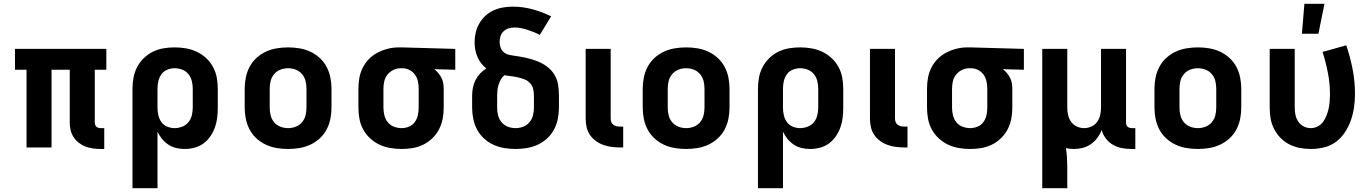

<svg xmlns="http://www.w3.org/2000/svg" viewBox="-20 -778 7240 1013"><path d="M510 8Q490 8 469.5 5Q449 2 430.5 -5Q412 -12 395.5 -25Q379 -38 368 -55Q357 -72 352.5 -92Q348 -112 348 -132V-410H252V0H120V-410H59V-520H541V-410H480V-132Q480 -126 482 -120Q484 -114 488 -110Q492 -106 498 -104Q504 -102 510 -102H530V8Z M679 215V-310Q679 -340 684.5 -369Q690 -398 703.5 -424Q717 -450 738.5 -471Q760 -492 786.5 -505Q813 -518 842 -523Q871 -528 901 -528Q931 -528 960.5 -523Q990 -518 1017 -505.5Q1044 -493 1066.5 -472.5Q1089 -452 1103.5 -425.5Q1118 -399 1123.5 -369.5Q1129 -340 1129 -310V-210Q1129 -184 1126 -157.5Q1123 -131 1114 -106Q1105 -81 1090 -59Q1075 -37 1054 -21.5Q1033 -6 1007 1Q981 8 955 8Q932 8 910 3Q888 -2 869 -14.5Q850 -27 835.5 -44.5Q821 -62 811 -83V215ZM901 -102Q921 -102 941 -109.5Q961 -117 974 -133Q987 -149 992 -169.5Q997 -190 997 -210V-310Q997 -330 992 -350.5Q987 -371 974 -387Q961 -403 941.5 -410.5Q922 -418 901 -418Q881 -418 862 -410Q843 -402 831.5 -386Q820 -370 815.5 -350Q811 -330 811 -310V-210Q811 -190 815.5 -170Q820 -150 831.5 -134Q843 -118 862 -110Q881 -102 901 -102Z M1500 8Q1470 8 1440 3Q1410 -2 1383 -14.5Q1356 -27 1333.5 -47.5Q1311 -68 1297 -94.5Q1283 -121 1277 -150.5Q1271 -180 1271 -210V-310Q1271 -340 1277 -369.5Q1283 -399 1297 -425.5Q1311 -452 1333.5 -472.5Q1356 -493 1383 -505.5Q1410 -518 1440 -523Q1470 -528 1500 -528Q1530 -528 1560 -523Q1590 -518 1617 -505.5Q1644 -493 1666.5 -472.5Q1689 -452 1703 -425.5Q1717 -399 1723 -369.5Q1729 -340 1729 -310V-210Q1729 -180 1723 -150.5Q1717 -121 1703 -94.5Q1689 -68 1666.5 -47.5Q1644 -27 1617 -14.5Q1590 -2 1560 3Q1530 8 1500 8ZM1500 -102Q1521 -102 1540.5 -109.5Q1560 -117 1573.5 -133Q1587 -149 1592 -169Q1597 -189 1597 -210V-310Q1597 -331 1592 -351Q1587 -371 1573.5 -387Q1560 -403 1540.5 -410.5Q1521 -418 1500 -418Q1479 -418 1459.5 -410.5Q1440 -403 1426.5 -387Q1413 -371 1408 -351Q1403 -331 1403 -310V-210Q1403 -189 1408 -169Q1413 -149 1426.5 -133Q1440 -117 1459.5 -109.5Q1479 -102 1500 -102Z M2099 8Q2069 8 2039.5 3Q2010 -2 1983 -14.5Q1956 -27 1933.5 -47.5Q1911 -68 1896.5 -94.5Q1882 -121 1876.5 -150.5Q1871 -180 1871 -210V-310Q1871 -339 1876 -367Q1881 -395 1894 -421Q1907 -447 1927.5 -467.5Q1948 -488 1973.5 -501Q1999 -514 2027 -521Q2055 -528 2084 -528H2100L2382 -520V-410L2271 -413Q2283 -404 2292.5 -392.5Q2302 -381 2309 -367.5Q2316 -354 2318.5 -339.5Q2321 -325 2321 -310V-210Q2321 -180 2315.5 -151Q2310 -122 2296.5 -96Q2283 -70 2261.5 -49Q2240 -28 2213.5 -15Q2187 -2 2158 3Q2129 8 2099 8ZM2099 -102Q2119 -102 2138 -110Q2157 -118 2168.5 -134Q2180 -150 2184.5 -170Q2189 -190 2189 -210V-310Q2189 -329 2185 -348Q2181 -367 2170.5 -382.5Q2160 -398 2143 -407.5Q2126 -417 2107 -418H2094Q2074 -418 2055.5 -409Q2037 -400 2024.5 -384.5Q2012 -369 2007.5 -349.5Q2003 -330 2003 -310V-210Q2003 -190 2008 -169.5Q2013 -149 2026 -133Q2039 -117 2058.5 -109.5Q2078 -102 2099 -102Z M2700 8Q2670 8 2640 3Q2610 -2 2583 -14.5Q2556 -27 2533.5 -47.5Q2511 -68 2497 -94.5Q2483 -121 2477 -150.5Q2471 -180 2471 -210V-273Q2471 -294 2475 -315Q2479 -336 2488.5 -355Q2498 -374 2513 -390Q2528 -406 2546 -417Q2530 -429 2518 -445Q2506 -461 2498.5 -479Q2491 -497 2487.5 -516.5Q2484 -536 2484 -556Q2484 -581 2490 -606.5Q2496 -632 2509 -654.5Q2522 -677 2541.5 -695Q2561 -713 2584.5 -723.5Q2608 -734 2634 -738.5Q2660 -743 2685 -743Q2738 -743 2789.5 -729Q2841 -715 2888 -692L2828 -594Q2813 -602 2796.5 -608.5Q2780 -615 2763.5 -620.5Q2747 -626 2730 -629.5Q2713 -633 2695 -633Q2680 -633 2664.5 -628.5Q2649 -624 2637.5 -613.5Q2626 -603 2621 -588Q2616 -573 2616 -557Q2616 -542 2621.5 -526.5Q2627 -511 2639 -501.5Q2651 -492 2667 -488.5Q2683 -485 2698 -483H2700Q2729 -479 2757.5 -472.5Q2786 -466 2813.5 -455.5Q2841 -445 2865 -427.5Q2889 -410 2904.5 -385Q2920 -360 2924.5 -331Q2929 -302 2929 -273V-210Q2929 -180 2923 -150.5Q2917 -121 2903 -94.5Q2889 -68 2866.5 -47.5Q2844 -27 2817 -14.5Q2790 -2 2760 3Q2730 8 2700 8ZM2700 -102Q2721 -102 2740.5 -109.5Q2760 -117 2773.5 -133Q2787 -149 2792 -169Q2797 -189 2797 -210V-273Q2797 -291 2793 -308.5Q2789 -326 2776.5 -339.5Q2764 -353 2747 -359.5Q2730 -366 2712.5 -370Q2695 -374 2677 -376Q2659 -378 2641 -381Q2630 -372 2622.5 -358.5Q2615 -345 2610.5 -331Q2606 -317 2604.5 -302Q2603 -287 2603 -273V-210Q2603 -189 2608 -169Q2613 -149 2626.5 -133Q2640 -117 2659.5 -109.5Q2679 -102 2700 -102Z M3251 0Q3229 0 3206.5 -3Q3184 -6 3163 -13.5Q3142 -21 3123.5 -34.5Q3105 -48 3092.5 -66.5Q3080 -85 3075 -107Q3070 -129 3070 -152V-520H3202V-152Q3202 -142 3205.5 -133.5Q3209 -125 3216.5 -119.5Q3224 -114 3233 -112Q3242 -110 3251 -110H3268V0Z M3600 8Q3570 8 3540 3Q3510 -2 3483 -14.5Q3456 -27 3433.5 -47.5Q3411 -68 3397 -94.5Q3383 -121 3377 -150.5Q3371 -180 3371 -210V-310Q3371 -340 3377 -369.5Q3383 -399 3397 -425.5Q3411 -452 3433.5 -472.5Q3456 -493 3483 -505.5Q3510 -518 3540 -523Q3570 -528 3600 -528Q3630 -528 3660 -523Q3690 -518 3717 -505.5Q3744 -493 3766.5 -472.5Q3789 -452 3803 -425.5Q3817 -399 3823 -369.5Q3829 -340 3829 -310V-210Q3829 -180 3823 -150.5Q3817 -121 3803 -94.5Q3789 -68 3766.5 -47.5Q3744 -27 3717 -14.5Q3690 -2 3660 3Q3630 8 3600 8ZM3600 -102Q3621 -102 3640.5 -109.5Q3660 -117 3673.5 -133Q3687 -149 3692 -169Q3697 -189 3697 -210V-310Q3697 -331 3692 -351Q3687 -371 3673.5 -387Q3660 -403 3640.5 -410.5Q3621 -418 3600 -418Q3579 -418 3559.5 -410.5Q3540 -403 3526.5 -387Q3513 -371 3508 -351Q3503 -331 3503 -310V-210Q3503 -189 3508 -169Q3513 -149 3526.5 -133Q3540 -117 3559.5 -109.5Q3579 -102 3600 -102Z M3979 215V-310Q3979 -340 3984.5 -369Q3990 -398 4003.5 -424Q4017 -450 4038.5 -471Q4060 -492 4086.5 -505Q4113 -518 4142 -523Q4171 -528 4201 -528Q4231 -528 4260.5 -523Q4290 -518 4317 -505.5Q4344 -493 4366.5 -472.5Q4389 -452 4403.5 -425.5Q4418 -399 4423.5 -369.5Q4429 -340 4429 -310V-210Q4429 -184 4426 -157.5Q4423 -131 4414 -106Q4405 -81 4390 -59Q4375 -37 4354 -21.5Q4333 -6 4307 1Q4281 8 4255 8Q4232 8 4210 3Q4188 -2 4169 -14.5Q4150 -27 4135.5 -44.5Q4121 -62 4111 -83V215ZM4201 -102Q4221 -102 4241 -109.5Q4261 -117 4274 -133Q4287 -149 4292 -169.5Q4297 -190 4297 -210V-310Q4297 -330 4292 -350.5Q4287 -371 4274 -387Q4261 -403 4241.5 -410.5Q4222 -418 4201 -418Q4181 -418 4162 -410Q4143 -402 4131.5 -386Q4120 -370 4115.5 -350Q4111 -330 4111 -310V-210Q4111 -190 4115.5 -170Q4120 -150 4131.5 -134Q4143 -118 4162 -110Q4181 -102 4201 -102Z M4751 0Q4729 0 4706.5 -3Q4684 -6 4663 -13.5Q4642 -21 4623.5 -34.5Q4605 -48 4592.5 -66.5Q4580 -85 4575 -107Q4570 -129 4570 -152V-520H4702V-152Q4702 -142 4705.5 -133.5Q4709 -125 4716.5 -119.5Q4724 -114 4733 -112Q4742 -110 4751 -110H4768V0Z M5099 8Q5069 8 5039.5 3Q5010 -2 4983 -14.5Q4956 -27 4933.5 -47.5Q4911 -68 4896.5 -94.5Q4882 -121 4876.5 -150.5Q4871 -180 4871 -210V-310Q4871 -339 4876 -367Q4881 -395 4894 -421Q4907 -447 4927.5 -467.5Q4948 -488 4973.5 -501Q4999 -514 5027 -521Q5055 -528 5084 -528H5100L5382 -520V-410L5271 -413Q5283 -404 5292.5 -392.5Q5302 -381 5309 -367.5Q5316 -354 5318.5 -339.5Q5321 -325 5321 -310V-210Q5321 -180 5315.5 -151Q5310 -122 5296.5 -96Q5283 -70 5261.5 -49Q5240 -28 5213.5 -15Q5187 -2 5158 3Q5129 8 5099 8ZM5099 -102Q5119 -102 5138 -110Q5157 -118 5168.5 -134Q5180 -150 5184.5 -170Q5189 -190 5189 -210V-310Q5189 -329 5185 -348Q5181 -367 5170.5 -382.5Q5160 -398 5143 -407.5Q5126 -417 5107 -418H5094Q5074 -418 5055.5 -409Q5037 -400 5024.5 -384.5Q5012 -369 5007.5 -349.5Q5003 -330 5003 -310V-210Q5003 -190 5008 -169.5Q5013 -149 5026 -133Q5039 -117 5058.5 -109.5Q5078 -102 5099 -102Z M5479 215V-520H5611V-210Q5611 -190 5615.5 -170.5Q5620 -151 5631.5 -135Q5643 -119 5661.5 -110.5Q5680 -102 5700 -102Q5720 -102 5738.5 -110.5Q5757 -119 5768.5 -135Q5780 -151 5784.5 -170.5Q5789 -190 5789 -210V-520H5921V-132Q5921 -126 5922.5 -120Q5924 -114 5928.5 -110Q5933 -106 5939 -104Q5945 -102 5951 -102H5970V8H5951Q5925 8 5900 3.5Q5875 -1 5853 -13.5Q5831 -26 5815 -46.5Q5799 -67 5793 -92Q5784 -70 5769.5 -50.5Q5755 -31 5735.5 -17.5Q5716 -4 5693 2Q5670 8 5646 8Q5635 8 5624.5 7Q5614 6 5604 3Q5608 29 5609.5 55Q5611 81 5611 107V215Z M6300 8Q6270 8 6240 3Q6210 -2 6183 -14.5Q6156 -27 6133.5 -47.5Q6111 -68 6097 -94.5Q6083 -121 6077 -150.5Q6071 -180 6071 -210V-310Q6071 -340 6077 -369.5Q6083 -399 6097 -425.5Q6111 -452 6133.5 -472.5Q6156 -493 6183 -505.5Q6210 -518 6240 -523Q6270 -528 6300 -528Q6330 -528 6360 -523Q6390 -518 6417 -505.5Q6444 -493 6466.5 -472.5Q6489 -452 6503 -425.5Q6517 -399 6523 -369.5Q6529 -340 6529 -310V-210Q6529 -180 6523 -150.5Q6517 -121 6503 -94.5Q6489 -68 6466.5 -47.5Q6444 -27 6417 -14.5Q6390 -2 6360 3Q6330 8 6300 8ZM6300 -102Q6321 -102 6340.5 -109.5Q6360 -117 6373.5 -133Q6387 -149 6392 -169Q6397 -189 6397 -210V-310Q6397 -331 6392 -351Q6387 -371 6373.5 -387Q6360 -403 6340.5 -410.5Q6321 -418 6300 -418Q6279 -418 6259.5 -410.5Q6240 -403 6226.5 -387Q6213 -371 6208 -351Q6203 -331 6203 -310V-210Q6203 -189 6208 -169Q6213 -149 6226.5 -133Q6240 -117 6259.5 -109.5Q6279 -102 6300 -102Z M6896 8Q6867 8 6838 2.5Q6809 -3 6783 -16Q6757 -29 6736.5 -50Q6716 -71 6702.5 -97Q6689 -123 6684 -152Q6679 -181 6679 -210V-520H6811V-210Q6811 -191 6815 -171.5Q6819 -152 6830 -136Q6841 -120 6858.5 -111Q6876 -102 6896 -102Q6915 -102 6932.5 -111Q6950 -120 6961 -135.5Q6972 -151 6979 -169Q6986 -187 6990 -205.5Q6994 -224 6995.5 -243Q6997 -262 6997 -281Q6997 -338 6986 -394Q6975 -450 6958 -504L7083 -539Q7104 -477 7116.5 -412.5Q7129 -348 7129 -282Q7129 -247 7124 -212Q7119 -177 7107.5 -144Q7096 -111 7076.5 -81Q7057 -51 7029 -30Q7001 -9 6966 -0.5Q6931 8 6896 8ZM6849 -600 6862 -758H6968L6936 -600Z"/></svg>

Font: Iosevka Aile Extrabold
Style: Regular
Weight: 800
Designer: Belleve Invis
Foundry: Belleve Invis
Version: Version 27.3.5; ttfautohint (v1.8.4)